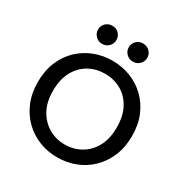

<svg xmlns="http://www.w3.org/2000/svg" viewBox="-212 -1123 1256 1304"><g transform="rotate(30 416.0 -471.0)"><path d="M416 10Q341 10 274.5 -16Q208 -42 157 -91.5Q106 -141 76.5 -211Q47 -281 47 -369Q47 -458 76.5 -528Q106 -598 157.5 -647Q209 -696 275.5 -721.5Q342 -747 416 -747Q490 -747 556.5 -721.5Q623 -696 674.5 -647Q726 -598 755.5 -528Q785 -458 785 -369Q785 -281 755.5 -211Q726 -141 675 -91.5Q624 -42 557.5 -16Q491 10 416 10ZM416 -91Q484 -91 541 -123Q598 -155 632 -216.5Q666 -278 666 -368Q666 -459 632 -520.5Q598 -582 541.5 -613.5Q485 -645 416 -645Q347 -645 290.5 -613.5Q234 -582 200 -520.5Q166 -459 166 -368Q166 -278 201 -216.5Q236 -155 293 -123Q350 -91 416 -91ZM536 -810Q506 -810 485 -831Q464 -852 464 -881Q464 -911 484.5 -931.5Q505 -952 536 -952Q567 -952 588 -931.5Q609 -911 609 -881Q609 -852 588 -831Q567 -810 536 -810ZM295 -810Q265 -810 244 -831Q223 -852 223 -881Q223 -911 243.5 -931.5Q264 -952 295 -952Q327 -952 347 -931.5Q367 -911 367 -881Q367 -852 346.5 -831Q326 -810 295 -810Z"/></g></svg>

Font: Alata
Style: Regular
Weight: 400
Designer: Spyros Zevelakis, Eben Sorkin
Foundry: Spyros Zevelakis
Version: Version 1.005; ttfautohint (v1.8.4.7-5d5b)